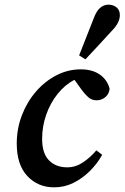

<svg xmlns="http://www.w3.org/2000/svg" viewBox="-20 -791 535 825"><path d="M213 14Q143 14 97.5 -34.5Q52 -83 52 -174Q52 -238 74 -295.5Q96 -353 134.5 -397.5Q173 -442 222.5 -467.5Q272 -493 327 -493Q377 -493 409 -470.5Q441 -448 451 -410Q449 -387 432.5 -373.5Q416 -360 395 -360Q374 -360 359 -373.5Q344 -387 331 -405L300 -448Q259 -427 227.5 -387.5Q196 -348 178.5 -298Q161 -248 161 -194Q161 -132 190.5 -102Q220 -72 269 -72Q305 -72 337 -93.5Q369 -115 394 -145L419 -126Q399 -89 367 -57Q335 -25 296 -5.5Q257 14 213 14ZM320 -553Q336 -593 351.5 -633Q367 -673 383 -713Q395 -745 411 -758Q427 -771 446 -771Q466 -771 480.5 -759.5Q495 -748 495 -726Q495 -693 460 -658Q432 -627 404 -597Q376 -567 347 -536Z"/></svg>

Font: Source Serif Pro SemiBold
Style: Italic
Weight: 600
Italic angle: -12°
Designer: Frank Grießhammer
Foundry: Adobe Systems Incorporated
Version: Version 3.001;hotconv 1.0.111;makeotfexe 2.5.65597